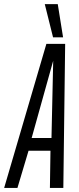

<svg xmlns="http://www.w3.org/2000/svg" viewBox="-50 -922 389 942"><path d="M-29.6 0 177.6 -706.9H269.7L260.7 0H194.9L197.6 -182.3H90L35.6 0ZM105.3 -245H202.6L211 -623.9ZM210.3 -738.8 169.7 -901.7H233.4L259.5 -738.8Z"/></svg>

Font: Georama
Style: Italic
Weight: 400
Width: 2
Italic angle: -9°
Designer: Jean-Baptiste Levee
Foundry: Production Type
Version: Version 1.000